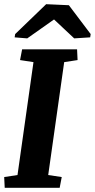

<svg xmlns="http://www.w3.org/2000/svg" viewBox="-22 -896 453 916"><path d="M-2 -51.3 61.5 -61 137.7 -599.6 73.7 -609.4 83.5 -660.6H345.7L348.1 -609.4L284.2 -599.6L208 -61L272.5 -51.3L262.7 0H0.5ZM408.2 -717.8 332 -712.9 235.8 -803.2 107.9 -712.9 47.9 -717.8 50.3 -733.4 198.2 -876 306.6 -871.1 410.6 -733.4Z"/></svg>

Font: NoticiaText-BoldItalic
Style: Bold Italic
Weight: 700
Italic angle: -8°
Designer: JM Sole
Foundry: JM Sole
Version: Version 1.003